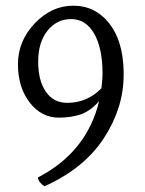

<svg xmlns="http://www.w3.org/2000/svg" viewBox="-20 -693 508 674"><path d="M216 -332Q286 -332 336 -383Q340 -416 340 -433Q340 -524 310.5 -575Q281 -626 230 -626Q179 -626 146.5 -585Q114 -544 114 -477Q114 -410 141 -371Q168 -332 216 -332ZM414 -429Q414 -315 345 -208.5Q276 -102 136 -39Q115 -53 113 -70Q285 -159 328 -338Q296 -302 262 -291Q228 -280 187 -280Q126 -280 85 -332Q43 -386 43 -467.5Q43 -549 102 -611Q161 -673 237.5 -673Q314 -673 363 -611.5Q412 -550 414 -442Q414 -436 414 -429Z"/></svg>

Font: Halant
Style: Regular
Weight: 400
Designer: Hitesh Malaviya (Devanagari), Satya Rajpurohit (Latin)
Foundry: Indian Type Foundry
Version: Version 1.101;PS 1.0;hotconv 1.0.78;makeotf.lib2.5.61930; tt